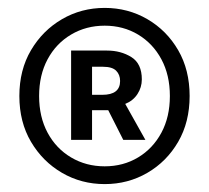

<svg xmlns="http://www.w3.org/2000/svg" viewBox="-20 -823 530 486"><path d="M245 -357Q186 -357 137 -385.5Q88 -414 58.5 -464Q29 -514 29 -580Q29 -646 58.5 -696Q88 -746 137 -774.5Q186 -803 245 -803Q304 -803 353 -774.5Q402 -746 431 -696Q460 -646 460 -580Q460 -514 431 -464Q402 -414 353 -385.5Q304 -357 245 -357ZM245 -402Q292 -402 329.5 -424.5Q367 -447 388.5 -487Q410 -527 410 -580Q410 -633 388.5 -673Q367 -713 329.5 -735.5Q292 -758 245 -758Q198 -758 160 -735.5Q122 -713 100.5 -673Q79 -633 79 -580Q79 -527 100.5 -487Q122 -447 160 -424.5Q198 -402 245 -402ZM160 -469V-695H251Q286 -695 312.5 -678.5Q339 -662 339 -622Q339 -602 328 -585Q317 -568 297 -560L348 -469H292L254 -544H213V-469ZM213 -583H239Q284 -583 284 -618Q284 -634 274 -644Q264 -654 241 -654H213Z"/></svg>

Font: Source Han Sans SC Medium
Style: Regular
Weight: 500
Designer: Ryoko NISHIZUKA 西塚涼子 (kana, bopomofo & ideographs); Paul D. Hunt (Latin, Greek & Cyrillic); Sandoll Communications 산돌커뮤니
Foundry: Adobe
Version: Version 2.004;hotconv 1.0.118;makeotfexe 2.5.65603